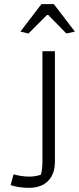

<svg xmlns="http://www.w3.org/2000/svg" viewBox="-20 -712 380 923"><path d="M78 -560 179 -692H239L340 -560L299 -551L212 -640H206L117 -551ZM31 178 45 126Q85 137 120 137Q151 137 176 128Q184 105 184 61V-466H244V65Q244 125 211 158Q178 191 119 191Q71 191 31 178Z"/></svg>

Font: Athiti
Style: Regular
Weight: 400
Designer: CadsonDemak Team
Foundry: CadsonDemak
Version: Version 1.033